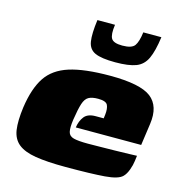

<svg xmlns="http://www.w3.org/2000/svg" viewBox="-94 -690 737 780"><g transform="rotate(15 274.5 -300.0)"><path d="M250 5Q172 5 123.5 -3Q75 -11 50 -31.5Q25 -52 19.5 -89Q14 -126 22 -185Q34 -267 65 -313.5Q96 -360 159 -380Q222 -400 330 -400Q457 -400 502.5 -365Q548 -330 537 -253L524 -161H249Q253 -189 267.5 -207.5Q282 -226 315 -226H349L351 -242Q354 -268 347 -282.5Q340 -297 307 -297Q281 -297 267 -289Q253 -281 245.5 -258Q238 -235 231 -189Q226 -154 230 -137Q234 -120 253.5 -115Q273 -110 313 -110Q329 -110 361 -110.5Q393 -111 428 -111.5Q463 -112 489 -113Q515 -114 519 -114L516 -91Q514 -74 506.5 -53.5Q499 -33 488 -22Q471 -4 414.5 0.5Q358 5 250 5ZM335 -458Q277 -458 250 -470Q223 -482 218 -514Q213 -546 221 -605H295Q289 -563 298.5 -547Q308 -531 345 -531Q385 -531 397 -548Q409 -565 414 -605H490Q482 -545 467 -513Q452 -481 421.5 -469.5Q391 -458 335 -458Z"/></g></svg>

Font: Genos Thin Black
Style: Italic
Weight: 900
Italic angle: -8°
Version: Version 1.010